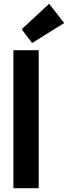

<svg xmlns="http://www.w3.org/2000/svg" viewBox="-20 -997 360 1017"><path d="M185 -731H51V0H185ZM320 -875 240 -977 95 -842 150 -769Z"/></svg>

Font: Righteous
Style: Regular
Weight: 400
Designer: Astigmatic (AOETI)
Foundry: Astigmatic (AOETI)
Version: Version 1.000